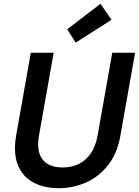

<svg xmlns="http://www.w3.org/2000/svg" viewBox="-20 -977 730 1009"><path d="M288 12Q211 12 154.5 -18.5Q98 -49 73.5 -111Q49 -173 65 -266L142 -700H262L185 -265Q175 -209 187 -171.5Q199 -134 230 -115.5Q261 -97 309 -97Q357 -97 394.5 -115.5Q432 -134 457.5 -171.5Q483 -209 493 -265L570 -700H690L613 -266Q597 -172 548.5 -110Q500 -48 432 -18Q364 12 288 12ZM378 -753 333 -823 508 -957 566 -873Z"/></svg>

Font: DM Sans 10pt SemiBold
Style: Italic
Weight: 600
Italic angle: -10°
Version: Version 4.004;gftools[0.9.30]